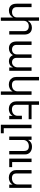

<svg xmlns="http://www.w3.org/2000/svg" viewBox="1837 -2604 972 4687"><g transform="rotate(90 2323.5 -261.0)"><path d="M405.8 -189.9V-727.1H486.8V-460H494.1Q515.6 -502.9 558.1 -528.1Q600.6 -553.2 657.2 -553.2Q734.4 -553.2 779.3 -505.9Q824.2 -458.5 824.2 -365.2V0H740.2V-365.2Q740.2 -421.9 706.8 -449.5Q673.3 -477.1 620.1 -477.1Q559.6 -477.1 524.2 -443.1Q488.8 -409.2 488.8 -355V205.1H408.2V-85H400.9Q379.4 -42 336.9 -17.1Q294.4 7.8 237.8 7.8Q160.6 7.8 115.7 -39.6Q70.8 -86.9 70.8 -180.2V-544.9H154.8V-180.2Q154.8 -123.5 188.2 -95.7Q221.7 -67.9 274.9 -67.9Q335.4 -67.9 370.6 -101.8Q405.8 -135.7 405.8 -189.9Z M1624.5 -544.9H1708.5V0H1627.4V-85H1620.6Q1603.5 -40.5 1565.4 -16.4Q1527.3 7.8 1474.6 7.8Q1370.6 7.8 1328.6 -85H1322.8Q1301.3 -42 1258.8 -17.1Q1216.3 7.8 1159.7 7.8Q1082.5 7.8 1037.6 -39.6Q992.7 -86.9 992.7 -180.2V-544.9H1076.7V-180.2Q1076.7 -123.5 1107.7 -95.7Q1138.7 -67.9 1187.5 -67.9Q1244.1 -67.9 1276.4 -101.8Q1308.6 -135.7 1308.6 -189.9V-544.9H1393.6V-170.9Q1393.6 -125 1423.6 -96.4Q1453.6 -67.9 1501.5 -67.9Q1551.8 -67.9 1588.1 -106.9Q1624.5 -146 1624.5 -204.1Z M2210.4 -544.9H2294.4V205.1H2213.4V-77.1H2206.5Q2197.3 -57.1 2179 -38.8Q2160.6 -20.5 2124.8 -5.4Q2088.9 9.8 2044.4 9.8Q1991.7 9.8 1950.4 -10.5Q1909.2 -30.8 1883.8 -74Q1858.4 -117.2 1858.4 -178.2V-727.1H1942.4V-173.8Q1942.4 -65.9 2057.6 -65.9Q2093.8 -65.9 2123.5 -77.4Q2153.3 -88.9 2171.9 -107.9Q2190.4 -127 2200.4 -150.9Q2210.4 -174.8 2210.4 -200.2Z M2806.2 -309.1H2890.1V0H2809.1V-77.1H2802.2Q2793 -57.1 2774.7 -38.8Q2756.3 -20.5 2720.5 -5.4Q2684.6 9.8 2640.1 9.8Q2587.4 9.8 2546.1 -10.5Q2504.9 -30.8 2479.5 -74Q2454.1 -117.2 2454.1 -178.2V-727.1H2538.1V-544.9H2890.1V-474.1H2538.1V-173.8Q2538.1 -65.9 2653.3 -65.9Q2689.5 -65.9 2719.2 -77.4Q2749 -88.9 2767.6 -107.9Q2786.1 -127 2796.1 -150.9Q2806.2 -174.8 2806.2 -200.2Z M3233.9 205.1H3025.9V-544.9H3109.9V133.8H3233.9Z M3397.9 -345.2V0H3314V-544.9H3395V-467.8H3401.9Q3417 -501 3458.5 -528.1Q3500 -555.2 3564 -555.2Q3644 -555.2 3697 -509.8Q3750 -464.4 3750 -387.2V0H3666V-360.8Q3666 -479 3550.8 -479Q3514.6 -479 3484.9 -467.5Q3455.1 -456.1 3436.5 -437Q3418 -418 3408 -394.3Q3397.9 -370.6 3397.9 -345.2Z M4061 0H3853V-544.9H3937V-70.8H4061Z M4483.4 -544.9H4567.4V0H4486.3V-77.1H4479.5Q4470.2 -57.1 4451.9 -38.8Q4433.6 -20.5 4397.7 -5.4Q4361.8 9.8 4317.4 9.8Q4264.6 9.8 4223.4 -10.5Q4182.1 -30.8 4156.7 -74Q4131.3 -117.2 4131.3 -178.2V-544.9H4215.3V-173.8Q4215.3 -65.9 4330.6 -65.9Q4366.7 -65.9 4396.5 -77.4Q4426.3 -88.9 4444.8 -107.9Q4463.4 -127 4473.4 -150.9Q4483.4 -174.8 4483.4 -200.2Z"/></g></svg>

Font: Telcell.Market
Style: Regular
Weight: 400
Designer: Rasmus Andersson, Sedrak Mkrtchyan
Version: Version 3.019;git-0a5106e0b